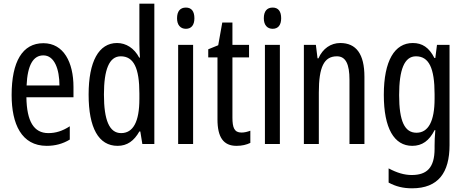

<svg xmlns="http://www.w3.org/2000/svg" viewBox="-20 -780 2519 1040"><path d="M215 -546C102 -546 43 -447 43 -265C43 -109 96 10 233 10C279 10 320 -1 358 -24V-96C318 -70 281 -59 242 -59C163 -59 125 -123 123 -253H378V-309C378 -442 325 -546 215 -546ZM215 -480C275 -480 302 -405 302 -317H124C129 -428 160 -480 215 -480Z M617 10C669 10 706 -17 735 -68H740L751 0H816V-760H735V-542C735 -521 736 -498 738 -468H734C707 -519 663 -547 614 -547C515 -547 460 -447 460 -268C460 -87 514 10 617 10ZM636 -59C572 -59 543 -130 543 -268C543 -402 571 -475 634 -475C704 -475 735 -412 735 -274V-244C735 -120 701 -59 636 -59Z M987 -739C956 -739 939 -719 939 -681C939 -645 957 -624 987 -624C1017 -624 1033 -645 1033 -681C1033 -718 1018 -739 987 -739ZM1026 -537H945V0H1026Z M1288 -62C1249 -62 1239 -89 1239 -143V-469H1329V-537H1239V-658H1184L1162 -535L1108 -513V-469H1158V-133C1158 -37 1190 10 1261 10C1291 10 1315 4 1336 -6V-72C1320 -66 1304 -62 1288 -62Z M1457 -739C1426 -739 1409 -719 1409 -681C1409 -645 1427 -624 1457 -624C1487 -624 1503 -645 1503 -681C1503 -718 1488 -739 1457 -739ZM1496 -537H1415V0H1496Z M1823 -547C1772 -547 1728 -517 1705 -464H1700L1691 -537H1626V0H1707V-279C1707 -417 1735 -475 1805 -475C1853 -475 1873 -432 1873 -348V0H1954V-364C1954 -488 1909 -547 1823 -547Z M2216 -547C2118 -547 2059 -452 2059 -266C2059 -85 2115 10 2213 10C2267 10 2305 -18 2334 -75H2338C2335 -43 2334 -13 2334 9V25C2334 129 2292 168 2210 168C2170 168 2130 156 2085 132V209C2124 230 2163 240 2212 240C2354 240 2415 155 2415 6V-537H2347L2338 -466H2333C2304 -523 2267 -547 2216 -547ZM2233 -475C2303 -475 2334 -412 2334 -270V-245C2334 -123 2300 -61 2236 -61C2172 -61 2142 -123 2142 -265C2142 -402 2170 -475 2233 -475Z"/></svg>

Font: Noto Sans Lao Looped ExtraCondensed
Style: Regular
Weight: 400
Width: 2
Designer: Mark Frömberg, Ben Mitchell
Foundry: The Fontpad Ltd
Version: Version 1.002